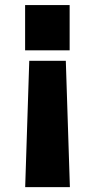

<svg xmlns="http://www.w3.org/2000/svg" viewBox="-20 -564 380 767"><path d="M80.3 -543.7V-362.9H258.2V-543.7ZM259.2 183.6 242.9 -321H96.9L80.6 183.6Z"/></svg>

Font: TID UI Extra Bold
Style: Regular
Weight: 800
Designer: The TID Project Authors
Foundry: Bakken & Bæck
Version: Version 1.001;hotconv 1.0.109;makeotfexe 2.5.65596